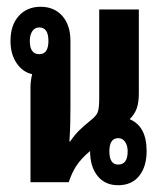

<svg xmlns="http://www.w3.org/2000/svg" viewBox="-20 -538 481 567"><path d="M70 0V-280Q70 -299 75 -319Q47 -325 29 -351.5Q11 -378 11 -417Q11 -464 35.5 -491Q60 -518 100 -518Q140 -518 164 -491Q188 -464 188 -417V-220Q188 -199 187.5 -175.5Q187 -152 185 -120H187Q200 -139 213 -152Q226 -165 247 -182Q264 -195 268.5 -206.5Q273 -218 273 -248V-510H390V-262Q390 -236 384 -218.5Q378 -201 363 -186Q413 -165 413 -92Q413 -46 391 -18.5Q369 9 329 9Q290 9 268 -18.5Q246 -46 246 -92Q220 -70 206 -49Q192 -28 183 0ZM96 -378Q123 -378 123 -417Q123 -457 96 -457Q83 -457 75.5 -446Q68 -435 68 -417Q68 -378 96 -378ZM329 -52Q357 -52 357 -91Q357 -108 349.5 -119Q342 -130 329 -130Q303 -130 303 -91Q303 -52 329 -52Z"/></svg>

Font: Noto Sans Thai Looped UI Condensed
Style: Bold
Weight: 700
Width: 3
Designer: Cadson Demak Team
Foundry: Cadson Demak Co., Ltd.
Version: Version 1.000